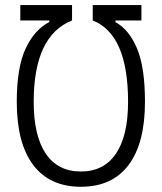

<svg xmlns="http://www.w3.org/2000/svg" viewBox="-20 -713 626 743"><path d="M58.6 -693.4H258.8V-633.8Q110.4 -575.2 110.4 -318.8Q110.4 -187.5 157.2 -118.4Q204.1 -49.3 293 -49.3Q381.8 -49.3 428.7 -118.4Q475.6 -187.5 475.6 -318.8Q475.6 -580.1 338.9 -633.8V-693.4H527.3V-633.8H426.8V-627.4Q479 -599.1 510 -526.1Q541 -453.1 541 -318.8Q541 -158.7 477.5 -74.5Q414.1 9.8 293 9.8Q172.4 9.8 108.6 -74.5Q44.9 -158.7 44.9 -318.8Q44.9 -451.2 78.9 -524.4Q112.8 -597.7 170.9 -627.9V-633.8H58.6Z"/></svg>

Font: CaskaydiaCove NFP Light
Style: Regular
Weight: 300
Designer: Aaron Bell
Foundry: Saja Typeworks
Version: Version 2111.001; VTT 6.35;Nerd Fonts 3.1.1